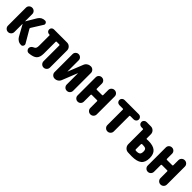

<svg xmlns="http://www.w3.org/2000/svg" viewBox="298 -1709 2903 2903"><g transform="rotate(45 1750.0 -257.0)"><path d="M319.3 -263.7 436.5 -63.5Q448.2 -42 436.5 -21Q424.8 0 401.4 0Q367.2 0 338.4 -17.6Q309.6 -35.2 293 -64.5L195.3 -241.2Q195.3 -242.2 193.4 -242.2Q192.4 -242.2 192.4 -241.2V-68.4Q192.4 -40 172.4 -20Q152.3 0 124 0Q95.7 0 75.7 -20Q55.7 -40 55.7 -68.4V-452.1Q55.7 -480.5 75.7 -500Q95.7 -519.5 124 -519.5Q152.3 -519.5 172.4 -500Q192.4 -480.5 192.4 -452.1V-299.8Q192.4 -298.8 193.4 -298.8Q195.3 -298.8 195.3 -299.8L289.1 -458Q327.1 -519.5 397.5 -519.5Q420.9 -519.5 432.1 -498.5Q443.4 -477.5 429.7 -459L320.3 -284.2Q313.5 -272.5 319.3 -263.7Z M868.2 -519.5Q903.3 -519.5 928.2 -494.6Q953.1 -469.7 953.1 -434.6V-69.3Q953.1 -40 932.6 -20Q912.1 0 884.3 0Q856.4 0 836.4 -20Q816.4 -40 816.4 -69.3V-405.3Q816.4 -416 803.7 -416H749Q738.3 -416 738.3 -405.3V-153.3Q738.3 -73.2 701.2 -37.6Q664.1 -2 574.2 4.9Q550.8 6.8 533.7 -9.8Q516.6 -26.4 516.6 -49.8Q516.6 -91.8 573.2 -115.2Q604.5 -127.9 603.5 -185.5V-408.2Q603.5 -416 595.7 -416H587.9Q565.4 -416 550.8 -431.2Q536.1 -446.3 536.1 -468.3Q536.1 -490.2 551.3 -504.9Q566.4 -519.5 587.9 -519.5Z M1377.9 -519.5Q1407.2 -519.5 1428.2 -498.5Q1449.2 -477.5 1449.2 -449.2V-68.4Q1449.2 -40 1429.7 -20Q1410.2 0 1380.9 0Q1351.6 0 1332.5 -20Q1313.5 -40 1313.5 -68.4V-304.7Q1313.5 -305.7 1312 -305.7Q1310.5 -305.7 1310.5 -304.7L1214.8 -64.5Q1204.1 -35.2 1178.7 -17.6Q1153.3 0 1121.1 0Q1091.8 0 1071.3 -20.5Q1050.8 -41 1050.8 -69.3V-454.1Q1050.8 -481.4 1070.3 -500.5Q1089.8 -519.5 1116.7 -519.5Q1143.6 -519.5 1163.1 -500.5Q1182.6 -481.4 1182.6 -454.1V-214.8Q1182.6 -213.9 1183.6 -213.9Q1184.6 -213.9 1184.6 -214.8L1280.3 -454.1Q1292 -484.4 1318.8 -502Q1345.7 -519.5 1377.9 -519.5Z M1954.1 -451.2V-69.3Q1954.1 -40 1934.1 -20Q1914.1 0 1885.3 0Q1856.4 0 1836.4 -20Q1816.4 -40 1816.4 -69.3V-212.9Q1816.4 -223.6 1804.7 -223.6H1692.4Q1680.7 -223.6 1679.7 -212.9V-67.4Q1679.7 -39.1 1660.2 -19.5Q1640.6 0 1612.8 0Q1585 0 1565.4 -19.5Q1545.9 -39.1 1545.9 -67.4V-453.1Q1545.9 -481.4 1565.4 -500.5Q1585 -519.5 1612.8 -519.5Q1640.6 -519.5 1660.2 -500.5Q1679.7 -481.4 1679.7 -453.1V-342.8Q1679.7 -332 1692.4 -332H1804.7Q1815.4 -332 1816.4 -342.8V-451.2Q1816.4 -480.5 1836.4 -500Q1856.4 -519.5 1885.3 -519.5Q1914.1 -519.5 1934.1 -500Q1954.1 -480.5 1954.1 -451.2Z M2403.3 -519.5Q2426.8 -519.5 2442.9 -503.4Q2459 -487.3 2459 -464.4Q2459 -441.4 2442.4 -425.3Q2425.8 -409.2 2403.3 -409.2H2329.1Q2318.4 -409.2 2318.4 -398.4V-68.4Q2318.4 -40 2298.3 -20Q2278.3 0 2250 0Q2221.7 0 2201.7 -20Q2181.6 -40 2181.6 -68.4V-398.4Q2181.6 -409.2 2170.9 -409.2H2096.7Q2073.2 -409.2 2057.1 -425.3Q2041 -441.4 2041 -464.4Q2041 -487.3 2057.6 -503.4Q2074.2 -519.5 2096.7 -519.5Z M2774.4 -97.7Q2817.4 -97.7 2834.5 -113.8Q2851.6 -129.9 2851.6 -170.9Q2851.6 -208 2834.5 -221.7Q2817.4 -235.4 2768.6 -235.4Q2759.8 -235.4 2755.9 -234.4Q2745.1 -232.4 2745.1 -219.7V-113.3Q2745.1 -101.6 2756.8 -98.6Q2763.7 -97.7 2774.4 -97.7ZM2789.1 -338.9Q2890.6 -338.9 2939.5 -297.4Q2988.3 -255.9 2988.3 -168Q2988.3 -75.2 2937 -34.2Q2885.7 6.8 2774.4 6.8Q2734.4 6.8 2694.3 3.9Q2658.2 2 2633.8 -24.9Q2609.4 -51.8 2609.4 -88.9V-398.4Q2609.4 -409.2 2597.7 -409.2H2568.4Q2544.9 -409.2 2528.3 -425.3Q2511.7 -441.4 2511.7 -464.4Q2511.7 -487.3 2528.3 -503.4Q2544.9 -519.5 2568.4 -519.5H2660.2Q2695.3 -519.5 2720.2 -494.6Q2745.1 -469.7 2745.1 -434.6V-346.7Q2745.1 -341.8 2748.5 -338.9Q2752 -335.9 2755.9 -336.9Q2776.4 -338.9 2789.1 -338.9Z M3454.1 -451.2V-69.3Q3454.1 -40 3434.1 -20Q3414.1 0 3385.3 0Q3356.4 0 3336.4 -20Q3316.4 -40 3316.4 -69.3V-212.9Q3316.4 -223.6 3304.7 -223.6H3192.4Q3180.7 -223.6 3179.7 -212.9V-67.4Q3179.7 -39.1 3160.2 -19.5Q3140.6 0 3112.8 0Q3085 0 3065.4 -19.5Q3045.9 -39.1 3045.9 -67.4V-453.1Q3045.9 -481.4 3065.4 -500.5Q3085 -519.5 3112.8 -519.5Q3140.6 -519.5 3160.2 -500.5Q3179.7 -481.4 3179.7 -453.1V-342.8Q3179.7 -332 3192.4 -332H3304.7Q3315.4 -332 3316.4 -342.8V-451.2Q3316.4 -480.5 3336.4 -500Q3356.4 -519.5 3385.3 -519.5Q3414.1 -519.5 3434.1 -500Q3454.1 -480.5 3454.1 -451.2Z"/></g></svg>

Font: Rounded-X Mgen+ 1m bold
Style: Bold
Weight: 700
Designer: [Source Han Sans]
Ryoko NISHIZUKA  (kana & ideographs); Paul D. Hunt (Latin, Greek & Cyrillic); Wenlong ZHANG  (bopomofo
Version: Version 1.059.20150602